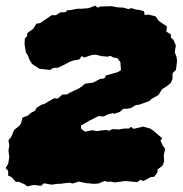

<svg xmlns="http://www.w3.org/2000/svg" viewBox="-41 -646 648 681"><path d="M56 15 45 7 26 -1H15L0 -18L-12 -23V-40L-21 -50L-12 -65L-8 -89L-11 -112L-8 -130L-11 -148L-1 -161L9 -185L29 -201L34 -210L39 -229L56 -235L71 -247L83 -253L89 -264L107 -275L116 -277L136 -289L152 -298L163 -296L181 -311H196L206 -317L238 -332L254 -343L260 -349L289 -353L314 -366L329 -368L336 -379L352 -383L376 -390L388 -397L386 -426L375 -440L361 -442L351 -448L341 -445L319 -447L299 -452L285 -451L258 -442L249 -447L240 -435L218 -431L204 -426L196 -421L165 -406L148 -405L137 -398L99 -402L96 -404L73 -419L63 -435L59 -447L51 -460L46 -489L47 -509L55 -518L56 -529L76 -543L88 -562L101 -564L114 -573L142 -592H157L173 -602L192 -603L196 -609L213 -611L233 -615H249L273 -617L297 -626L305 -619L316 -623L356 -624L360 -623L376 -620L396 -619L414 -614L426 -617L441 -612L453 -611L470 -606L472 -593L487 -594L511 -588L521 -573L532 -565L535 -563L551 -552L549 -534L565 -524V-513L574 -505L583 -484L580 -470L579 -460L585 -445L587 -429L583 -398L571 -386V-367L565 -352L553 -342L533 -329L529 -322L521 -309L496 -295L489 -288L454 -275L440 -273L424 -263L408 -260H396L384 -249L362 -242L360 -245L341 -240L327 -233L308 -234L276 -218L261 -209L246 -201L247 -189L261 -179L285 -184L306 -181L315 -183L336 -185L346 -182L357 -188L382 -187L399 -190H416L424 -196L433 -189L467 -197L484 -192L492 -190L506 -180L514 -173L535 -155L528 -148L536 -130L545 -118L540 -97L541 -72L535 -58L518 -45L517 -34L506 -19L494 -18L468 -4L457 -8L446 0L403 -4L366 1L350 -2L341 -1L330 -4L308 5L290 6L272 4H267L252 1L239 -2L216 5L207 2L196 3L172 6H163L142 9L136 8L115 4L105 13L79 10Z"/></svg>

Font: Winky Rough Black
Style: Italic
Weight: 900
Italic angle: -8.97852°
Designer: Simon Atzbach
Foundry: typofactur
Version: Version 1.206; ttfautohint (v1.8.4.7-5d5b)